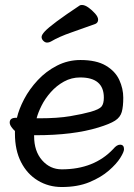

<svg xmlns="http://www.w3.org/2000/svg" viewBox="-20 -733 540 771"><path d="M184 -566Q177 -562 169 -562Q161 -562 154 -569Q147 -576 147 -584.5Q147 -593 160 -607Q187 -636 300 -711Q303 -713 309 -713Q321 -713 335.5 -702.5Q350 -692 362 -678.5Q374 -665 374 -654Q374 -642 363 -637Q314 -619 266 -602.5Q218 -586 184 -566ZM303 -492Q367 -492 405 -469.5Q443 -447 459 -412Q475 -377 475 -341Q475 -305 469 -283.5Q463 -262 442 -248.5Q421 -235 375 -221Q274 -190 124 -190H117V-186Q117 -126 149 -89.5Q181 -53 228 -53Q358 -53 435 -135Q449 -152 462 -152Q478 -152 478 -134Q478 -123 463 -99Q448 -75 417 -48Q386 -21 339 -1.5Q292 18 228 18Q175 18 132 -8Q89 -34 64.5 -82Q40 -130 40 -196V-207Q32 -214 25.5 -223.5Q19 -233 19 -241Q19 -260 44 -260Q45 -260 48 -260Q56 -295 77 -335Q98 -375 131.5 -411Q165 -447 209 -469.5Q253 -492 303 -492ZM127 -258H139Q212 -258 262 -266.5Q312 -275 344 -284Q379 -294 388 -305.5Q397 -317 397 -341Q397 -422 302 -422Q267 -422 237 -405.5Q207 -389 184 -363Q161 -337 147 -309Q133 -281 127 -258Z"/></svg>

Font: Moon Stars Kai HW
Style: Bold
Weight: 700
Designer: GuiWonder
Version: Version 1.101